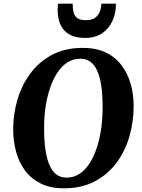

<svg xmlns="http://www.w3.org/2000/svg" viewBox="-20 -1013 772 1043"><path d="M327.5 10Q255 10 202.8 -15.5Q150.5 -41 117 -85.2Q83.5 -129.5 67.8 -187.2Q52 -245 51.5 -309.5Q51.5 -393.5 75 -472.5Q98.5 -551.5 145.5 -614.8Q192.5 -678 263.5 -715.5Q334.5 -753 429.5 -753Q502.5 -753 554.8 -727.8Q607 -702.5 640.5 -658Q674 -613.5 690 -556.8Q706 -500 706 -437Q706 -352 683 -272Q660 -192 612.8 -128.5Q565.5 -65 494.2 -27.5Q423 10 327.5 10ZM341 -48Q380 -48 411.5 -68.5Q443 -89 466.8 -126Q490.5 -163 506.2 -211.2Q522 -259.5 529.8 -315.5Q537.5 -371.5 537.5 -430.5Q537.5 -495 530.5 -544.2Q523.5 -593.5 509 -626.8Q494.5 -660 471.5 -677Q448.5 -694 415.5 -694Q377 -694 345.5 -673.5Q314 -653 290.5 -616.5Q267 -580 251 -532Q235 -484 227 -429Q219 -374 219.5 -316Q219.5 -250.5 226.8 -200.5Q234 -150.5 248.8 -116.5Q263.5 -82.5 286.5 -65.2Q309.5 -48 341 -48ZM443 -807Q395 -807 365 -821.8Q335 -836.5 319.2 -860.2Q303.5 -884 298 -911Q292.5 -938 293 -962.5Q293.5 -970.5 294 -978.2Q294.5 -986 296 -993H375Q374.5 -969 378.8 -948.8Q383 -928.5 398.2 -916Q413.5 -903.5 446 -903.5Q482.5 -903.5 500.5 -919.2Q518.5 -935 524.5 -956Q530.5 -977 531 -993H610Q610 -940.5 590.2 -898.2Q570.5 -856 533.5 -831.5Q496.5 -807 443 -807Z"/></svg>

Font: Merriweather 20pt ExtraBold
Style: Italic
Weight: 800
Italic angle: -7.8°
Version: Version 2.101